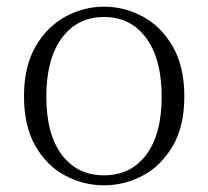

<svg xmlns="http://www.w3.org/2000/svg" viewBox="-20 -542 625 576"><path d="M292 14Q231 14 176 -15Q121 -44 86.5 -103.5Q52 -163 52 -253Q52 -343 87 -403Q122 -463 177 -492.5Q232 -522 292 -522Q353 -522 408 -492.5Q463 -463 498 -403Q533 -343 533 -253Q533 -163 498 -103.5Q463 -44 408 -15Q353 14 292 14ZM292 -16Q372 -16 418.5 -77.5Q465 -139 465 -252Q465 -365 418.5 -428Q372 -491 292 -491Q212 -491 165.5 -428Q119 -365 119 -252Q119 -139 165.5 -77.5Q212 -16 292 -16Z"/></svg>

Font: Noto Serif TC
Style: Regular
Weight: 200
Designer: Ryoko NISHIZUKA 西塚涼子 (kana & ideographs); Frank Grießhammer (Latin, Greek & Cyrillic); Wenlong ZHANG 张文龙 (bopomofo); San
Foundry: Adobe
Version: Version 2.001;hotconv 1.1.0;makeotfexe 2.6.0